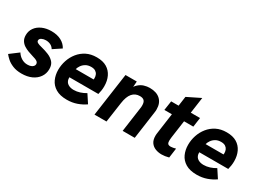

<svg xmlns="http://www.w3.org/2000/svg" viewBox="-31 -1284 2567 1901"><g transform="rotate(30 1252.5 -333.0)"><path d="M212 10Q155 10 113 -7Q71 -24 44 -48Q17 -72 2 -92L100 -166Q120 -134 151 -115Q182 -96 218 -96Q243 -96 259.5 -102.5Q276 -109 285 -120Q294 -131 294 -144Q294 -159 284 -168.5Q274 -178 256.5 -184.5Q239 -191 218 -197Q194 -204 167 -214Q140 -224 115.5 -239.5Q91 -255 75.5 -280Q60 -305 60 -342Q60 -389 86 -425.5Q112 -462 158 -482.5Q204 -503 263 -503Q328 -503 374.5 -478.5Q421 -454 444 -410L352 -349Q337 -374 313 -385.5Q289 -397 260 -397Q234 -397 212.5 -386.5Q191 -376 191 -356Q191 -342 206.5 -333Q222 -324 260 -315Q301 -305 340 -289Q379 -273 405 -244.5Q431 -216 431 -166Q431 -114 403 -74Q375 -34 326.5 -12Q278 10 212 10Z M731 10Q652 10 603 -19.5Q554 -49 532 -98Q510 -147 510 -205Q510 -260 527.5 -313Q545 -366 579.5 -409Q614 -452 664 -477.5Q714 -503 781 -503Q851 -503 896 -476Q941 -449 964 -401Q987 -353 987 -291Q987 -265 983.5 -242.5Q980 -220 974 -196H643Q643 -190 643.5 -185.5Q644 -181 644 -175Q650 -141 676.5 -124.5Q703 -108 741 -108Q776 -108 810.5 -119Q845 -130 876 -149L937 -56Q896 -27 844 -8.5Q792 10 731 10ZM857 -272Q860 -283 861.5 -293Q863 -303 863 -313Q863 -334 855 -352Q847 -370 829 -381.5Q811 -393 780 -393Q744 -393 718.5 -378Q693 -363 677.5 -340.5Q662 -318 657 -297H903Z M1043 0 1113 -493H1242L1234 -379L1213 -383Q1232 -430 1260.5 -456.5Q1289 -483 1322 -493Q1355 -503 1386 -503Q1465 -503 1507.5 -463Q1550 -423 1550 -354Q1550 -347 1550 -338.5Q1550 -330 1548 -321L1503 0H1365L1404 -278Q1406 -289 1406.5 -297.5Q1407 -306 1407 -315Q1407 -351 1391.5 -367.5Q1376 -384 1342 -384Q1289 -384 1256.5 -346Q1224 -308 1213 -229L1180 0Z M1814 10Q1776 10 1743 -3Q1710 -16 1690 -44.5Q1670 -73 1670 -121Q1670 -130 1671 -140.5Q1672 -151 1675 -170L1735 -602L1885 -676L1816 -186Q1815 -177 1814 -165.5Q1813 -154 1813 -144Q1813 -123 1822 -112.5Q1831 -102 1855 -102Q1868 -102 1881.5 -105Q1895 -108 1911 -112L1896 -2Q1874 4 1853.5 7Q1833 10 1814 10ZM1619 -386 1635 -493H1965L1950 -386Z M2216 10Q2137 10 2088 -19.5Q2039 -49 2017 -98Q1995 -147 1995 -205Q1995 -260 2012.5 -313Q2030 -366 2064.5 -409Q2099 -452 2149 -477.5Q2199 -503 2266 -503Q2336 -503 2381 -476Q2426 -449 2449 -401Q2472 -353 2472 -291Q2472 -265 2468.5 -242.5Q2465 -220 2459 -196H2128Q2128 -190 2128.5 -185.5Q2129 -181 2129 -175Q2135 -141 2161.5 -124.5Q2188 -108 2226 -108Q2261 -108 2295.5 -119Q2330 -130 2361 -149L2422 -56Q2381 -27 2329 -8.5Q2277 10 2216 10ZM2342 -272Q2345 -283 2346.5 -293Q2348 -303 2348 -313Q2348 -334 2340 -352Q2332 -370 2314 -381.5Q2296 -393 2265 -393Q2229 -393 2203.5 -378Q2178 -363 2162.5 -340.5Q2147 -318 2142 -297H2388Z"/></g></svg>

Font: Hanken Grotesk ExtraBold
Style: Italic
Weight: 800
Italic angle: -8°
Designer: Alfredo Marco Pradil
Foundry: Hanken Design Co.
Version: Version 3.013